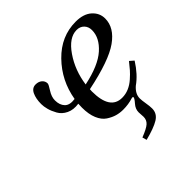

<svg xmlns="http://www.w3.org/2000/svg" viewBox="-185 -658 1029 1029"><g transform="rotate(-45 329.0 -143.5)"><path d="M91 -320Q91 -361 104 -388.5Q117 -416 144 -416Q166 -416 180 -404Q194 -392 194 -374Q194 -366 175.5 -337.5Q157 -309 157 -282Q157 -247 176 -227Q195 -207 237 -213Q257 -332 340 -417Q423 -502 534 -502Q593 -502 625.5 -473Q658 -444 658 -402Q658 -333 585 -281Q512 -229 332 -192Q331 -185 331 -176Q331 -37 422 -37Q449 -37 473.5 -47.5Q498 -58 520 -77.5Q542 -97 555.5 -112.5Q569 -128 587 -151L610 -131Q569 -66 519 -31Q486 -2 486 31Q486 47 490.5 73Q495 99 495 117Q495 155 460.5 176Q426 197 355 215L348 190Q397 171 414 155.5Q431 140 431 116Q431 111 430 98.5Q429 86 429 80Q429 55 448 33.5Q467 12 467 4Q467 -2 455 1Q421 12 381 12Q356 12 333 5.5Q310 -1 285.5 -17Q261 -33 246.5 -67.5Q232 -102 232 -152Q232 -171 233 -181Q192 -175 162 -189.5Q132 -204 117.5 -230Q103 -256 97 -279Q91 -302 91 -320ZM334 -226Q453 -251 508.5 -300.5Q564 -350 564 -408Q564 -434 548 -450.5Q532 -467 506 -467Q448 -467 397.5 -393.5Q347 -320 334 -226Z"/></g></svg>

Font: Lingua Franca
Style: Italic
Weight: 400
Italic angle: -13°
Version: Version 1.19